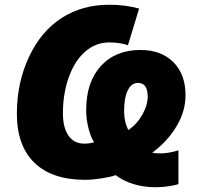

<svg xmlns="http://www.w3.org/2000/svg" viewBox="-20 -745 840 806"><path d="M519 -199.2Q555.7 -224.6 577.9 -264.4Q600.1 -304.2 600.1 -339.8Q600.1 -397 559.1 -397Q531.7 -397 516.4 -365.7Q501 -334.5 501 -277.8Q501 -232.9 519 -199.2ZM375 -147.9Q360.4 -169.9 351.1 -207.8Q341.8 -245.6 341.8 -283.2Q341.8 -400.4 403.3 -467.8Q464.8 -535.2 569.8 -535.2Q656.7 -535.2 707.8 -484.1Q758.8 -433.1 758.8 -345.2Q758.8 -277.8 720.9 -214.6Q683.1 -151.4 619.1 -104Q629.9 -101.1 654.8 -101.1Q686.5 -101.1 729 -113.8V27.8Q718.3 32.2 689.9 36.6Q661.6 41 632.8 41Q583 41 539.6 27.6Q496.1 14.2 465.8 -9.8Q443.8 -2 405.8 3.9Q367.7 9.8 336.9 9.8Q198.2 9.8 124.5 -61.8Q50.8 -133.3 50.8 -268.1Q50.8 -397.9 101.8 -506.3Q152.8 -614.7 239.3 -669.9Q325.7 -725.1 438 -725.1Q507.3 -725.1 564 -709L517.1 -555.2Q483.4 -566.9 438 -566.9Q381.8 -566.9 337.4 -528.1Q293 -489.3 268.6 -420.2Q244.1 -351.1 244.1 -270Q244.1 -209 267.6 -175.5Q291 -142.1 333 -142.1Q357.4 -142.1 375 -147.9Z"/></svg>

Font: Open Sans Extrabold
Style: Italic
Weight: 800
Italic angle: -12°
Foundry: Ascender Corporation
Version: Version 1.10